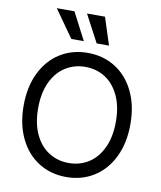

<svg xmlns="http://www.w3.org/2000/svg" viewBox="-100 -1018 927 1107"><g transform="rotate(10 363.5 -464.5)"><path d="M363.3 9.8Q272.5 9.8 201.7 -34.7Q130.9 -79.1 90.8 -161.6Q50.8 -244.1 50.8 -353.5Q50.8 -463.9 90.8 -545.9Q130.9 -627.9 201.7 -672.4Q272.5 -716.8 363.3 -716.8Q454.1 -716.8 524.9 -672.4Q595.7 -627.9 635.7 -545.9Q675.8 -463.9 675.8 -353.5Q675.8 -244.1 635.7 -161.6Q595.7 -79.1 524.9 -34.7Q454.1 9.8 363.3 9.8ZM363.3 -634.8Q298.8 -634.8 247.1 -602.1Q195.3 -569.3 165.5 -505.9Q135.7 -442.4 135.7 -353.5Q135.7 -264.6 165.5 -201.2Q195.3 -137.7 247.1 -105Q298.8 -72.3 363.3 -72.3Q428.7 -72.3 480 -105Q531.2 -137.7 561 -201.2Q590.8 -264.6 590.8 -353.5Q590.8 -442.4 561 -505.9Q531.2 -569.3 480 -602.1Q428.7 -634.8 363.3 -634.8ZM141.6 -939.5H245.1L328.1 -779.3H254.9ZM318.4 -939.5H423.8L475.6 -779.3H403.3Z"/></g></svg>

Font: Pretendard GOV Variable
Style: Regular
Weight: 400
Designer: Base glyphs from Inter by Rasmus Andersson; Hangul glyphs from Noto Sans CJK(Source Han Sans) by Jang Soo-young and Kang
Foundry: Kil Hyung-jin
Version: Version 1.307;Glyphs 3.2 (3192)